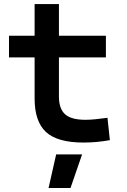

<svg xmlns="http://www.w3.org/2000/svg" viewBox="-20 -694 626 948"><path d="M391.6 9.8Q263.7 9.8 207.3 -42Q150.9 -93.8 150.9 -207.5V-410.6H24.4V-517.6H150.9V-673.8H271V-517.6H502.9V-410.6H271V-217.3Q271 -157.2 301.3 -129.9Q331.5 -102.5 401.4 -102.5Q424.3 -102.5 450.7 -105.2Q477.1 -107.9 510.7 -112.3L522.5 -2Q489.3 3.9 458.3 6.8Q427.2 9.8 391.6 9.8ZM219.7 234.4 257.3 68.4H385.3L328.1 234.4Z"/></svg>

Font: Caskaydia Cove SemiBold
Style: Regular
Weight: 600
Monospace: yes
Designer: Aaron Bell
Foundry: Saja Typeworks
Version: Version 4.300; ttfautohint (v1.8.3)